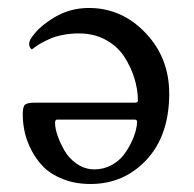

<svg xmlns="http://www.w3.org/2000/svg" viewBox="-20 -456 486 482"><path d="M37.1 -168.9Q37.1 -189 43.2 -193.6Q49.3 -198.2 66.9 -198.2H317.9Q326.2 -198.2 326.2 -203.1Q326.2 -231 317.4 -259.5Q308.6 -288.1 291.7 -314Q274.9 -339.8 245.4 -356Q215.8 -372.1 178.2 -372.1Q157.2 -372.1 138.2 -368.4Q119.1 -364.7 106 -358.9Q92.8 -353 83.3 -347.7Q73.7 -342.3 67.1 -337.2Q60.5 -332 60.1 -332Q59.6 -332 57.9 -333.5Q56.2 -335 54.7 -338.4Q53.2 -341.8 53.2 -345.2Q53.2 -354 60.1 -362.8Q78.6 -390.1 117.7 -413.1Q156.7 -436 203.1 -436Q285.6 -436 345.2 -373.5Q404.8 -311 404.8 -221.2Q404.8 -116.2 348.1 -55.2Q291.5 5.9 207 5.9Q169.4 5.9 139.2 -5.9Q108.9 -17.6 90.3 -35.9Q71.8 -54.2 59.3 -78.1Q46.9 -102.1 42 -124.5Q37.1 -147 37.1 -168.9ZM118.2 -147Q118.2 -134.3 124.5 -115.7Q130.9 -97.2 142.1 -77.6Q153.3 -58.1 173.3 -44.4Q193.4 -30.8 216.8 -30.8Q239.7 -30.8 259 -41Q278.3 -51.3 289.8 -66.2Q301.3 -81.1 309.6 -98.4Q317.9 -115.7 321 -128.9Q324.2 -142.1 324.2 -149.9Q324.2 -155.8 317.9 -155.8H123Q118.2 -155.8 118.2 -147Z"/></svg>

Font: Crimson
Style: Roman
Weight: 400
Version: Version 0.8